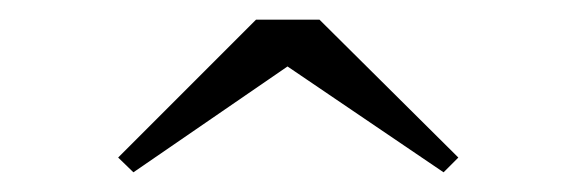

<svg xmlns="http://www.w3.org/2000/svg" viewBox="-20 -790 584 195"><path d="M115.5 -615 100 -630 240 -770H304.5L445.5 -630L430.5 -615L272 -722.5Z"/></svg>

Font: Bodoni Moda 9pt
Style: Regular
Weight: 400
Designer: Owen Earl
Foundry: indestructible type
Version: Version 2.005